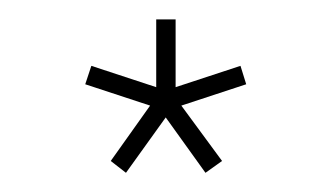

<svg xmlns="http://www.w3.org/2000/svg" viewBox="-20 -730 342 198"><path d="M94.2 -564 134.8 -621.1 67.9 -643.1 74.2 -662.1 141.1 -640.1V-710H161.1V-640.1L228 -662.1L233.9 -643.1L167 -621.1L209 -564L191.9 -551.8L150.9 -608.9L109.9 -551.8Z"/></svg>

Font: Rawline Thin
Style: Regular
Weight: 250
Designer: Matt McInerney, Pablo Impallari, Rodrigo Fuenzalida
Foundry: Matt McInerney, Pablo Impallari, Rodrigo Fuenzalida
Version: Version 4.020;PS 004.020;hotconv 1.0.88;makeotf.lib2.5.64775